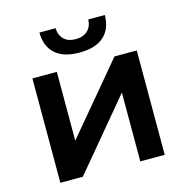

<svg xmlns="http://www.w3.org/2000/svg" viewBox="-109 -847 920 949"><g transform="rotate(-15 351.0 -372.0)"><path d="M84 -534H209V-182L504 -534H618V0H493V-352L199 0H84ZM176 -744H259Q260 -708 281.5 -687Q303 -666 342 -666Q380 -666 402.5 -687Q425 -708 426 -744H511Q510 -672 467 -634.5Q424 -597 343 -597Q262 -597 219.5 -634.5Q177 -672 176 -744Z"/></g></svg>

Font: mBank SemiBold
Style: Regular
Weight: 600
Designer: Julieta Ulanovsky
Foundry: Julieta Ulanovsky
Version: Version 7.200